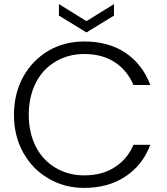

<svg xmlns="http://www.w3.org/2000/svg" viewBox="-20 -909 811 935"><path d="M48 -350C48 -350 48 -350 48 -350C48 -281 63 -220 93 -166C123 -112 164 -70 216 -40C268 -9 326 6 390 6C390 6 390 6 390 6C467 6 534 -12 590 -49C646 -86 687 -137 712 -204C712 -204 630 -204 630 -204C630 -204 630 -204 630 -204C610 -157 580 -121 539 -95C498 -68 448 -55 390 -55C390 -55 390 -55 390 -55C339 -55 293 -67 252 -91C211 -115 178 -149 155 -194C132 -239 120 -291 120 -350C120 -350 120 -350 120 -350C120 -409 132 -462 155 -507C178 -552 211 -586 252 -610C293 -634 339 -646 390 -646C390 -646 390 -646 390 -646C448 -646 498 -633 539 -606C580 -579 610 -542 630 -495C630 -495 712 -495 712 -495C712 -495 712 -495 712 -495C687 -562 646 -615 591 -652C535 -689 468 -707 390 -707C390 -707 390 -707 390 -707C326 -707 268 -692 216 -662C164 -631 123 -589 93 -535C63 -480 48 -419 48 -350ZM535 -889C535 -889 401 -806 401 -806C401 -806 267 -889 267 -889C267 -889 267 -833 267 -833C267 -833 401 -751 401 -751C401 -751 535 -833 535 -833C535 -833 535 -889 535 -889Z"/></svg>

Font: wox.body
Style: Regular
Weight: 500
Designer: Ninad Kale (Devanagari), Jonny Pinhorn (Latin)
Foundry: Indian Type Foundry
Version: ""